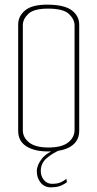

<svg xmlns="http://www.w3.org/2000/svg" viewBox="-20 -648 418 824"><path d="M188 2Q127 2 92.5 -20.5Q58 -43 58 -86V-543Q58 -579 88.5 -604Q119 -629 188 -628Q258 -627 289 -603Q320 -579 320 -542V-87Q320 -44 286 -21Q252 2 188 2ZM188 -15Q246 -15 273 -37Q300 -59 300 -90V-539Q300 -565 276 -588Q252 -611 186 -611Q125 -611 101.5 -588.5Q78 -566 78 -540V-89Q78 -58 105 -36.5Q132 -15 188 -15ZM198 156Q171 156 154.5 136Q138 116 138 87Q138 61 159.5 33.5Q181 6 227 -10L241 -6Q204 10 179.5 31.5Q155 53 155 86Q155 108 168.5 124.5Q182 141 204 141Q222 141 235.5 136.5Q249 132 265 119L267 134Q249 147 233.5 151.5Q218 156 198 156Z"/></svg>

Font: Smooch Sans Thin
Style: Regular
Weight: 100
Designer: Robert E. Leuschke
Foundry: Robert E. Leuschke
Version: Version 1.010